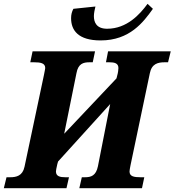

<svg xmlns="http://www.w3.org/2000/svg" viewBox="-39 -982 911 1002"><path d="M486 -771C638 -771 709 -866 759 -936L731 -962C691 -907 623 -832 520 -832C464 -832 451 -866 451 -898C451 -912 455 -932 459 -948L344 -936C336 -921 332 -906 332 -887C332 -824 369 -771 486 -771ZM-19 0H308L321 -57H302C276 -57 253 -61 253 -87C253 -93 255 -102 260 -125L264 -139L536 -439L472 -114C462 -65 436 -57 405 -57H388L375 0H702L714 -57H694C661 -57 637 -61 637 -87C637 -93 639 -103 642 -119L743 -600C753 -650 786 -657 821 -657H838L852 -714H525L514 -657H531C557 -657 579 -653 579 -627C579 -621 577 -601 573 -589L569 -573L296 -284L360 -600C369 -650 396 -657 428 -657H445L457 -714H131L119 -657H138C172 -657 197 -653 197 -627C197 -621 194 -612 190 -589L89 -112C79 -64 46 -57 14 -57H-5Z"/></svg>

Font: Noto Serif SemiCondensed Extra
Style: Italic
Weight: 800
Width: 4
Italic angle: -12°
Designer: Monotype Design Team
Foundry: Monotype Imaging Inc.
Version: Version 1.901